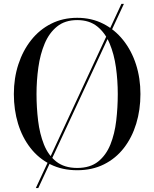

<svg xmlns="http://www.w3.org/2000/svg" viewBox="-20 -850 779 970"><path d="M161 100 593.5 -830.5H606L173.5 100ZM370 10Q294 10 234.5 -19.8Q175 -49.5 133.8 -102.5Q92.5 -155.5 71.2 -225.2Q50 -295 50 -375Q50 -455 72.8 -524.8Q95.5 -594.5 137.5 -647.5Q179.5 -700.5 238.5 -730.2Q297.5 -760 370 -760Q442.5 -760 501.2 -730.2Q560 -700.5 602.2 -647.5Q644.5 -594.5 667 -524.8Q689.5 -455 689.5 -375Q689.5 -295 668.2 -225.2Q647 -155.5 606 -102.5Q565 -49.5 505.5 -19.8Q446 10 370 10ZM370 -1.5Q435.5 -1.5 475.8 -33.8Q516 -66 537.8 -120Q559.5 -174 567.2 -240.5Q575 -307 575 -375Q575 -443 565.8 -509.5Q556.5 -576 534 -630Q511.5 -684 471.5 -716.2Q431.5 -748.5 370 -748.5Q308.5 -748.5 268.5 -716.2Q228.5 -684 205.8 -630Q183 -576 173.8 -509.5Q164.5 -443 164.5 -375Q164.5 -307 172.5 -240.5Q180.5 -174 202 -120Q223.5 -66 264.2 -33.8Q305 -1.5 370 -1.5Z"/></svg>

Font: Bodoni Moda 18pt
Style: Regular
Weight: 400
Designer: Owen Earl
Foundry: indestructible type
Version: Version 2.005